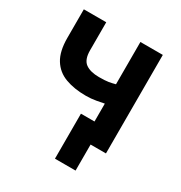

<svg xmlns="http://www.w3.org/2000/svg" viewBox="-164 -649 865 920"><g transform="rotate(30 269.0 -188.5)"><path d="M34 -375Q34 -301 60.5 -258Q87 -215 135.5 -197Q184 -179 249 -179Q278 -179 305.5 -184Q333 -189 347 -192V-93H272V156H386V12H471V-533H347V-299Q329 -294 311 -291Q293 -288 259 -288Q211 -288 184.5 -307Q158 -326 158 -378V-533H34Z"/></g></svg>

Font: Repo DemiBold
Style: Regular
Weight: 600
Designer: Stefan Peev
Foundry: Context Ltd
Version: Version 1.502